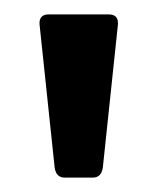

<svg xmlns="http://www.w3.org/2000/svg" viewBox="-20 -706 228 267"><path d="M131 -686Q145 -686 144 -672L123 -473Q121 -459 109 -459H70Q58 -459 56 -473L35 -672Q34 -686 48 -686Z"/></svg>

Font: Young Serif Light
Style: Regular
Weight: 300
Designer: Bastien Sozeau
Foundry: NBR — Bastien Sozeau
Version: Version 5.001